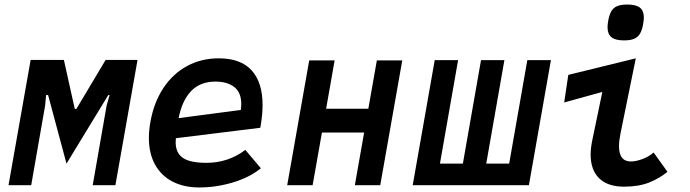

<svg xmlns="http://www.w3.org/2000/svg" viewBox="-20 -816 3040 846"><path d="M115 -552H261.5L309.5 -336H316.5L445.5 -552H586L488.5 0H388.5L450 -352L463 -397H457L273 -95L192 -397H183L179 -352L117.5 0H17.5Z M636 -209Q636 -241 643 -280.5Q658.5 -365.5 700 -428.2Q741.5 -491 804.2 -525Q867 -559 944 -559Q1040.5 -559 1088.8 -506Q1137 -453 1137 -352.5Q1137 -308.5 1127 -253L755 -207Q754 -195 754 -189.5Q754 -142 786 -120.2Q818 -98.5 889.5 -98.5Q985.5 -98.5 1061 -155.5L1129.5 -74.5Q1078.5 -33.5 1005.2 -11.8Q932 10 858 10Q791.5 10 741.5 -15.2Q691.5 -40.5 663.8 -89.8Q636 -139 636 -209ZM1043 -358Q1043 -409 1012 -432.8Q981 -456.5 929.5 -456.5Q862 -456.5 822 -414.5Q782 -372.5 767 -295.5L1041 -331.5Q1043 -344 1043 -358Z M1342.5 -550H1454.5L1417 -337H1603L1640.5 -550H1752.5L1655.5 0H1543.5L1584.5 -232H1398.5L1357.5 0H1245.5Z M1895.5 -551H1998.5L1918.5 -95H2019.5L2099.5 -551H2202.5L2122.5 -95H2223.5L2303.5 -551H2407.5L2310.5 0H1798.5Z M2582.5 -135Q2582.5 -162 2589.5 -197L2634 -411L2466 -364.5L2484 -486L2781.5 -559L2714 -227.5Q2707.5 -195 2707.5 -171.5Q2707.5 -104.5 2760 -104.5Q2781.5 -104.5 2810.2 -115Q2839 -125.5 2860 -144L2921 -59Q2885 -29.5 2839.5 -11.5Q2794 6.5 2729.5 6.5Q2658 6.5 2620.2 -30.2Q2582.5 -67 2582.5 -135ZM2657 -695.5Q2657 -708.5 2660 -725Q2665 -752 2674.2 -767.2Q2683.5 -782.5 2699.8 -789.2Q2716 -796 2744 -796Q2782.5 -796 2799.8 -782.2Q2817 -768.5 2817 -738.5Q2817 -727.5 2813.5 -707.5Q2808.5 -681.5 2799.5 -666.8Q2790.5 -652 2774 -645Q2757.5 -638 2729.5 -638Q2691.5 -638 2674.2 -652Q2657 -666 2657 -695.5Z"/></svg>

Font: JuliaMono
Style: Bold Italic
Weight: 700
Italic angle: -9°
Monospace: yes
Designer: cormullion
Foundry: corm
Version: Version 0.057; ttfautohint (v1.8.4)